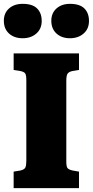

<svg xmlns="http://www.w3.org/2000/svg" viewBox="-30 -979 483 999"><path d="M41 0V-86L77 -92Q97 -97 102 -107.5Q107 -118 107 -143V-562Q107 -588 101 -597Q95 -606 73 -610L41 -615V-701H381V-615L345 -609Q328 -605 321.5 -595.5Q315 -586 315 -558V-139Q315 -114 320.5 -105.5Q326 -97 347 -92L381 -86V0ZM334 -780Q291 -780 264 -804.5Q237 -829 237 -871Q237 -911 264 -935Q291 -959 334 -959Q385 -959 409 -935Q433 -911 433 -870Q433 -829 405 -804.5Q377 -780 334 -780ZM88 -780Q44 -780 17 -804.5Q-10 -829 -10 -871Q-10 -911 17 -935Q44 -959 88 -959Q139 -959 163 -935Q187 -911 187 -870Q187 -829 159 -804.5Q131 -780 88 -780Z"/></svg>

Font: Literata ExtraBold
Style: Regular
Weight: 800
Designer: Latin by Veronika Burian and Jose Scaglione. Greek by Irene Vlachou. Cyrillic by Vera Evstafieva.
Foundry: TypeTogether
Version: Version 3.103;gftools[0.9.29]